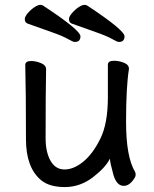

<svg xmlns="http://www.w3.org/2000/svg" viewBox="-20 -739 630 783"><path d="M285.2 -567.9Q277.8 -567.9 257.3 -579.8Q236.8 -591.8 189.5 -608.4Q142.1 -625 91.8 -643.1Q81.1 -647.9 81.1 -661.1Q81.1 -670.9 93 -685.1Q105 -699.2 119.9 -709.2Q134.8 -719.2 144 -719.2Q150.9 -719.2 154.8 -716.8Q308.1 -616.2 308.1 -590.8Q308.1 -567.9 285.2 -567.9ZM464.8 -567.9Q458 -567.9 437.5 -579.8Q417 -591.8 369.4 -608.4Q321.8 -625 272 -643.1Q261.2 -647.9 261.2 -661.1Q261.2 -670.9 273.2 -685.1Q285.2 -699.2 300 -709.2Q314.9 -719.2 324.2 -719.2Q331.1 -719.2 335 -716.8Q487.8 -616.2 487.8 -590.8Q487.8 -567.9 464.8 -567.9ZM147.9 -3.9Q85.9 -55.2 85.9 -170.9Q85.9 -368.2 83 -474.1Q83 -490.2 106.9 -490.2Q126 -490.2 147 -481.7Q168 -473.1 168 -456.1Q166 -368.2 166 -174.8Q166 -119.1 186 -83.5Q206.1 -47.9 243.2 -47.9Q280.8 -47.9 319.8 -79.8Q358.9 -111.8 389.4 -173.8Q419.9 -235.8 419.9 -341.8V-475.1Q419.9 -491.2 444.8 -491.2Q464.8 -491.2 485.4 -483.2Q505.9 -475.1 505.9 -458Q494.1 -384.8 494.1 -241.2Q494.1 -99.1 530.8 -38.1Q533.2 -34.2 533.2 -25.9Q533.2 -16.1 518.1 1.5Q502.9 19 484.9 19Q455.1 19 442.1 -27.6Q429.2 -74.2 428.2 -91.8Q410.2 -55.2 358.2 -15.6Q306.2 23.9 244.1 23.9Q182.1 23.9 147.9 -3.9Z"/></svg>

Font: LXGW WenKai Screen
Style: Regular
Weight: 400
Designer: LXGW / Fontworks Inc.
Foundry: LXGW / Fontworks Inc.
Version: Version 1.510;January 18,2025